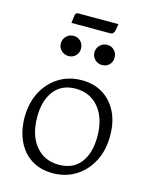

<svg xmlns="http://www.w3.org/2000/svg" viewBox="-120 -953 761 966"><g transform="rotate(15 260.0 -470.0)"><path d="M248 -65Q184 -65 137.5 -94.5Q91 -124 66 -177Q41 -230 40 -298Q40 -374 69.5 -431.5Q99 -489 151.5 -522Q204 -555 271 -555Q335 -555 381.5 -526Q428 -497 454 -445Q480 -393 480 -324Q481 -248 451 -189.5Q421 -131 368.5 -98Q316 -65 248 -65ZM268 -114Q341 -114 380 -164Q419 -214 419 -301Q419 -395 373.5 -450.5Q328 -506 252 -506Q180 -506 140.5 -455.5Q101 -405 101 -319Q101 -225 146 -169.5Q191 -114 268 -114ZM173 -655Q151 -655 135.5 -670Q120 -685 120 -706Q120 -729 135.5 -744.5Q151 -760 173 -760Q196 -760 210.5 -744.5Q225 -729 225 -706Q225 -685 210.5 -670Q196 -655 173 -655ZM348 -655Q326 -655 310.5 -670Q295 -685 295 -706Q295 -729 310.5 -744.5Q326 -760 348 -760Q371 -760 385.5 -744.5Q400 -729 400 -706Q400 -685 385.5 -670Q371 -655 348 -655ZM150 -860Q152 -875 165 -875H375L370 -845Q368 -833 362.5 -826.5Q357 -820 345 -820H145Z"/></g></svg>

Font: Gowun Batang
Style: Regular
Weight: 400
Designer: Yanghee Ryu
Foundry: Yanghee Ryu
Version: Version 2.000